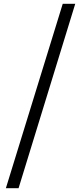

<svg xmlns="http://www.w3.org/2000/svg" viewBox="-20 -814 432 1013"><path d="M11 179 311 -794H377L78 179Z"/></svg>

Font: Noto Sans TC Thin
Style: Regular
Weight: 400
Version: Version 2.004-H2;hotconv 1.0.118;makeotfexe 2.5.65603